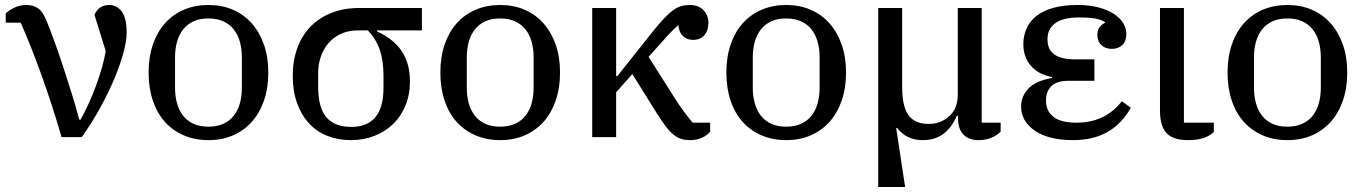

<svg xmlns="http://www.w3.org/2000/svg" viewBox="-20 -550 5467 770"><path d="M227 0Q188 -134 144.5 -254Q101 -374 63 -459H3V-496Q17 -510 39 -520Q61 -530 86 -530Q114 -530 133 -516.5Q152 -503 166 -468Q180 -434 197 -387.5Q214 -341 231.5 -288Q249 -235 266.5 -179Q284 -123 298 -70H303Q320 -100 336 -135.5Q352 -171 365.5 -207.5Q379 -244 389 -279.5Q399 -315 404 -345L359 -490Q366 -509 381.5 -519.5Q397 -530 417 -530Q449 -530 468.5 -503.5Q488 -477 488 -418Q488 -388 475.5 -340.5Q463 -293 439.5 -236.5Q416 -180 382.5 -119Q349 -58 308 0Z M816 -42Q850 -42 875.5 -53.5Q901 -65 917.5 -86Q934 -107 942 -135.5Q950 -164 950 -198V-320Q950 -354 942 -382.5Q934 -411 917.5 -432Q901 -453 875.5 -464.5Q850 -476 816 -476Q781 -476 756 -464.5Q731 -453 714.5 -432Q698 -411 690 -382.5Q682 -354 682 -320V-198Q682 -164 690 -135.5Q698 -107 714.5 -86Q731 -65 756 -53.5Q781 -42 816 -42ZM816 12Q762 12 717.5 -7Q673 -26 641.5 -61Q610 -96 593 -146.5Q576 -197 576 -259Q576 -321 593 -371Q610 -421 641.5 -456.5Q673 -492 717.5 -511Q762 -530 816 -530Q870 -530 914 -511Q958 -492 989.5 -456.5Q1021 -421 1038.5 -371Q1056 -321 1056 -259Q1056 -197 1038.5 -146.5Q1021 -96 989.5 -61Q958 -26 914 -7Q870 12 816 12Z M1492 -428V-424Q1558 -394 1591 -345Q1624 -296 1624 -223Q1624 -170 1606 -126.5Q1588 -83 1556.5 -52.5Q1525 -22 1481.5 -5Q1438 12 1387 12Q1336 12 1293 -5Q1250 -22 1219.5 -55Q1189 -88 1171.5 -136Q1154 -184 1154 -246Q1154 -307 1172.5 -357.5Q1191 -408 1225.5 -443.5Q1260 -479 1309.5 -498.5Q1359 -518 1422 -518H1672V-428ZM1389 -41Q1452 -41 1485 -79.5Q1518 -118 1518 -199V-245Q1518 -305 1503.5 -349Q1489 -393 1455 -428H1414Q1379 -428 1350 -415.5Q1321 -403 1300 -380Q1279 -357 1267.5 -325.5Q1256 -294 1256 -257V-202Q1256 -117 1289.5 -79Q1323 -41 1389 -41Z M1986 -42Q2020 -42 2045.5 -53.5Q2071 -65 2087.5 -86Q2104 -107 2112 -135.5Q2120 -164 2120 -198V-320Q2120 -354 2112 -382.5Q2104 -411 2087.5 -432Q2071 -453 2045.5 -464.5Q2020 -476 1986 -476Q1951 -476 1926 -464.5Q1901 -453 1884.5 -432Q1868 -411 1860 -382.5Q1852 -354 1852 -320V-198Q1852 -164 1860 -135.5Q1868 -107 1884.5 -86Q1901 -65 1926 -53.5Q1951 -42 1986 -42ZM1986 12Q1932 12 1887.5 -7Q1843 -26 1811.5 -61Q1780 -96 1763 -146.5Q1746 -197 1746 -259Q1746 -321 1763 -371Q1780 -421 1811.5 -456.5Q1843 -492 1887.5 -511Q1932 -530 1986 -530Q2040 -530 2084 -511Q2128 -492 2159.5 -456.5Q2191 -421 2208.5 -371Q2226 -321 2226 -259Q2226 -197 2208.5 -146.5Q2191 -96 2159.5 -61Q2128 -26 2084 -7Q2040 12 1986 12Z M2355 -518H2451V-245H2456L2600 -426Q2625 -457 2644 -477Q2663 -497 2679.5 -509Q2696 -521 2712 -525.5Q2728 -530 2746 -530Q2781 -530 2801 -509.5Q2821 -489 2821 -459Q2821 -427 2804.5 -408.5Q2788 -390 2760 -390Q2734 -390 2718.5 -405.5Q2703 -421 2701 -448H2699Q2685 -436 2668 -418.5Q2651 -401 2634 -381L2581 -322L2692 -147Q2698 -138 2706 -126Q2714 -114 2723.5 -101.5Q2733 -89 2742 -77.5Q2751 -66 2758 -58H2828V-22Q2816 -7 2795 2.5Q2774 12 2748 12Q2729 12 2713.5 7.5Q2698 3 2682.5 -9Q2667 -21 2650.5 -42.5Q2634 -64 2612 -99L2516 -253L2451 -180V0H2355Z M3133 -42Q3167 -42 3192.5 -53.5Q3218 -65 3234.5 -86Q3251 -107 3259 -135.5Q3267 -164 3267 -198V-320Q3267 -354 3259 -382.5Q3251 -411 3234.5 -432Q3218 -453 3192.5 -464.5Q3167 -476 3133 -476Q3098 -476 3073 -464.5Q3048 -453 3031.5 -432Q3015 -411 3007 -382.5Q2999 -354 2999 -320V-198Q2999 -164 3007 -135.5Q3015 -107 3031.5 -86Q3048 -65 3073 -53.5Q3098 -42 3133 -42ZM3133 12Q3079 12 3034.5 -7Q2990 -26 2958.5 -61Q2927 -96 2910 -146.5Q2893 -197 2893 -259Q2893 -321 2910 -371Q2927 -421 2958.5 -456.5Q2990 -492 3034.5 -511Q3079 -530 3133 -530Q3187 -530 3231 -511Q3275 -492 3306.5 -456.5Q3338 -421 3355.5 -371Q3373 -321 3373 -259Q3373 -197 3355.5 -146.5Q3338 -96 3306.5 -61Q3275 -26 3231 -7Q3187 12 3133 12Z M3502 -518H3598V-201Q3598 -123 3623.5 -88Q3649 -53 3704 -53Q3752 -53 3786.5 -83.5Q3821 -114 3821 -170V-518H3917V-58H3993V-22Q3977 -6 3954.5 3Q3932 12 3904 12Q3865 12 3843.5 -10.5Q3822 -33 3822 -77V-85H3817Q3798 -40 3764.5 -14Q3731 12 3680 12Q3615 12 3578 -37H3574L3610 200H3502Z M4284 12Q4185 12 4130 -26Q4075 -64 4075 -123Q4075 -164 4104.5 -195Q4134 -226 4199 -237V-241Q4143 -252 4113.5 -287Q4084 -322 4084 -373Q4084 -407 4097 -436Q4110 -465 4136.5 -486Q4163 -507 4204 -518.5Q4245 -530 4302 -530Q4348 -530 4384.5 -520.5Q4421 -511 4446 -495Q4471 -479 4484 -458Q4497 -437 4497 -414Q4497 -385 4481 -369.5Q4465 -354 4439 -354Q4413 -354 4397 -369Q4381 -384 4381 -410Q4381 -431 4391 -442.5Q4401 -454 4412 -459V-461Q4397 -471 4373.5 -475.5Q4350 -480 4308 -480Q4242 -480 4211.5 -456.5Q4181 -433 4181 -395V-390Q4181 -312 4291 -312H4369V-226H4266Q4218 -226 4196.5 -204.5Q4175 -183 4175 -150V-145Q4175 -105 4204.5 -81.5Q4234 -58 4298 -58Q4412 -58 4479 -144L4515 -118Q4443 12 4284 12Z M4728 -518V-58H4848V-21Q4815 12 4745 12Q4685 12 4658.5 -16Q4632 -44 4632 -107V-518Z M5143 -42Q5177 -42 5202.5 -53.5Q5228 -65 5244.5 -86Q5261 -107 5269 -135.5Q5277 -164 5277 -198V-320Q5277 -354 5269 -382.5Q5261 -411 5244.5 -432Q5228 -453 5202.5 -464.5Q5177 -476 5143 -476Q5108 -476 5083 -464.5Q5058 -453 5041.5 -432Q5025 -411 5017 -382.5Q5009 -354 5009 -320V-198Q5009 -164 5017 -135.5Q5025 -107 5041.5 -86Q5058 -65 5083 -53.5Q5108 -42 5143 -42ZM5143 12Q5089 12 5044.5 -7Q5000 -26 4968.5 -61Q4937 -96 4920 -146.5Q4903 -197 4903 -259Q4903 -321 4920 -371Q4937 -421 4968.5 -456.5Q5000 -492 5044.5 -511Q5089 -530 5143 -530Q5197 -530 5241 -511Q5285 -492 5316.5 -456.5Q5348 -421 5365.5 -371Q5383 -321 5383 -259Q5383 -197 5365.5 -146.5Q5348 -96 5316.5 -61Q5285 -26 5241 -7Q5197 12 5143 12Z"/></svg>

Font: IBM Plex Serif Text
Style: Regular
Weight: 450
Designer: Mike Abbink, Paul van der Laan, Pieter van Rosmalen
Foundry: Bold Monday
Version: Version 3.001